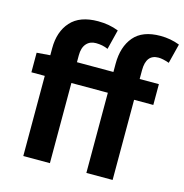

<svg xmlns="http://www.w3.org/2000/svg" viewBox="-117 -920 987 1028"><g transform="rotate(15 377.0 -406.0)"><path d="M753.9 -792 726.6 -683.6Q690.4 -696.3 667 -696.3Q598.6 -696.3 598.6 -608.4V-559.6H705.1V-444.3H598.6V0H453.1V-444.3H251V0H103.5V-444.3H29.3V-552.7L103.5 -558.6V-597.7Q103.5 -689.5 153.3 -745.1Q203.1 -800.8 304.7 -800.8Q366.2 -800.8 418 -780.3L390.6 -670.9Q360.4 -684.6 323.2 -684.6Q290 -684.6 270.5 -662.1Q251 -639.6 251 -597.7V-559.6H453.1V-605.5Q453.1 -699.2 500.5 -755.4Q547.9 -811.5 647.5 -811.5Q703.1 -811.5 753.9 -792Z"/></g></svg>

Font: Gen Shin Gothic Bold
Style: Bold
Weight: 700
Designer: [Source Han Sans]
Ryoko NISHIZUKA  (kana & ideographs); Paul D. Hunt (Latin, Greek & Cyrillic); Wenlong ZHANG  (bopomofo
Version: Version 1.002.20150607